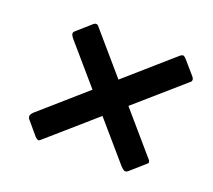

<svg xmlns="http://www.w3.org/2000/svg" viewBox="-85 -705 733 662"><g transform="rotate(20 282.0 -373.5)"><path d="M442 -157Q434 -150 427.5 -153Q421 -156 413 -165L105 -522Q99 -530 98 -535.5Q97 -541 104 -547L155 -592Q162 -597 167 -595Q172 -593 175 -588L492 -220Q496 -217 497.5 -211.5Q499 -206 493 -202ZM63 -203Q56 -210 55.5 -217Q55 -224 64 -233L472 -591Q481 -598 486 -595Q491 -592 496 -586L535 -541Q540 -536 541.5 -531Q543 -526 540 -521L119 -153Q114 -149 109.5 -151.5Q105 -154 101 -158Z"/></g></svg>

Font: Libre Franklin Thin SemiBold
Style: Italic
Weight: 600
Italic angle: -8°
Version: Version 3.000